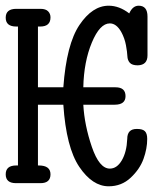

<svg xmlns="http://www.w3.org/2000/svg" viewBox="-20 -642 565 673"><path d="M37 -62H43V-549H37Q0 -549 0 -580Q0 -611 37 -611H122Q140 -611 148.5 -602.5Q157 -594 157 -581Q157 -549 121 -549H113V-336H202Q213 -487 258.5 -554.5Q304 -622 361 -622Q398 -622 433 -595Q445 -622 466 -622Q497 -622 497 -584V-448Q497 -414 463 -413Q443 -413 435 -422Q427 -431 426.5 -445Q426 -459 421.5 -483.5Q417 -508 405 -530Q388 -560 365 -560Q330 -560 302 -493Q274 -426 272 -336H385Q420 -336 420 -305Q420 -275 382 -275H272Q276 -203 302 -127Q328 -51 365 -51Q390 -51 407 -80Q424 -109 426 -155Q426 -190 459 -190H461Q480 -190 488 -182Q496 -174 496 -155Q496 -121 483 -85Q470 -49 438 -19Q406 11 361 11Q304 11 258 -57Q212 -125 202 -275H113V-62H116Q157 -62 157 -31Q157 0 122 0H36Q0 0 0 -31Q0 -62 37 -62Z"/></svg>

Font: CMU Typewriter Text
Style: Regular
Weight: 500
Monospace: yes
Version: Version 0.7.0